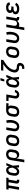

<svg xmlns="http://www.w3.org/2000/svg" viewBox="3394 -4192 1013 7840"><g transform="rotate(-90 3900.0 -271.5)"><path d="M481 8H442Q425 8 408.5 5.5Q392 3 377 -3.5Q362 -10 350 -21Q338 -32 331.5 -47Q325 -62 324.5 -79Q324 -96 326 -113L379 -428H251L180 0H72L143 -428H75L90 -520H570L555 -428H487L434 -113Q433 -107 434 -101.5Q435 -96 438 -92Q441 -88 447 -86Q453 -84 458 -84H482Z M821 8Q790 8 761.5 1.5Q733 -5 710 -21Q687 -37 671.5 -61Q656 -85 649.5 -113Q643 -141 643.5 -171.5Q644 -202 649 -232L666 -332Q670 -358 678 -383Q686 -408 700.5 -431.5Q715 -455 735.5 -474Q756 -493 780.5 -505.5Q805 -518 831 -523Q857 -528 883 -528Q910 -528 934.5 -519Q959 -510 977 -493Q995 -476 1006.5 -453.5Q1018 -431 1026 -407Q1036 -435 1046 -463.5Q1056 -492 1066 -520H1161Q1135 -453 1109 -385.5Q1083 -318 1055 -251Q1062 -189 1066.5 -126Q1071 -63 1077 0H982Q981 -25 980.5 -50.5Q980 -76 980 -101Q966 -80 949.5 -60Q933 -40 912.5 -24.5Q892 -9 868 -0.5Q844 8 821 8ZM821 -84Q841 -84 860 -94Q879 -104 894 -119.5Q909 -135 920 -153Q931 -171 940.5 -189.5Q950 -208 958.5 -227Q967 -246 975 -265Q974 -283 972 -301Q970 -319 966 -336.5Q962 -354 956.5 -371Q951 -388 942 -402.5Q933 -417 917.5 -426.5Q902 -436 883 -436Q862 -436 841 -426Q820 -416 805 -398.5Q790 -381 782.5 -359.5Q775 -338 771 -317L755 -217Q752 -202 751 -187Q750 -172 751 -157.5Q752 -143 757 -129.5Q762 -116 770.5 -105.5Q779 -95 792.5 -89.5Q806 -84 821 -84Z M1191 215 1282 -332Q1286 -359 1295.5 -386Q1305 -413 1322 -436.5Q1339 -460 1362.5 -478.5Q1386 -497 1412.5 -508Q1439 -519 1466.5 -523.5Q1494 -528 1521 -528Q1553 -528 1583.5 -522.5Q1614 -517 1640 -502Q1666 -487 1685 -463.5Q1704 -440 1712.5 -411.5Q1721 -383 1721.5 -351.5Q1722 -320 1716 -288L1700 -188Q1696 -164 1689 -140Q1682 -116 1669.5 -93.5Q1657 -71 1640 -51Q1623 -31 1600.5 -17.5Q1578 -4 1553.5 2Q1529 8 1505 8Q1477 8 1450.5 1Q1424 -6 1403.5 -22.5Q1383 -39 1371 -62.5Q1359 -86 1353 -113L1299 215ZM1461 -84Q1484 -84 1508 -91.5Q1532 -99 1551 -116Q1570 -133 1580.5 -156.5Q1591 -180 1594 -203L1611 -303Q1614 -319 1614.5 -335.5Q1615 -352 1611.5 -367.5Q1608 -383 1600.5 -396.5Q1593 -410 1581 -419Q1569 -428 1553.5 -432Q1538 -436 1521 -436Q1498 -436 1473.5 -428.5Q1449 -421 1430.5 -404Q1412 -387 1401.5 -363.5Q1391 -340 1387 -317L1373 -229Q1370 -212 1369 -195Q1368 -178 1371 -161.5Q1374 -145 1380.5 -130Q1387 -115 1398.5 -104.5Q1410 -94 1426.5 -89Q1443 -84 1461 -84Z M2055 8Q2023 8 1992 2.5Q1961 -3 1935 -17.5Q1909 -32 1890 -55.5Q1871 -79 1861.5 -107.5Q1852 -136 1852 -168Q1852 -200 1857 -232L1874 -332Q1878 -359 1888 -386Q1898 -413 1915.5 -437Q1933 -461 1957 -479.5Q1981 -498 2008 -509Q2035 -520 2062.5 -524Q2090 -528 2118 -528Q2150 -528 2181 -522.5Q2212 -517 2238.5 -502.5Q2265 -488 2284 -464.5Q2303 -441 2312 -412.5Q2321 -384 2321.5 -352Q2322 -320 2316 -288L2300 -188Q2295 -161 2285 -134Q2275 -107 2257.5 -83Q2240 -59 2216 -40.5Q2192 -22 2165.5 -11Q2139 0 2111 4Q2083 8 2055 8ZM2056 -84Q2072 -84 2088.5 -87Q2105 -90 2120 -97Q2135 -104 2148.5 -115.5Q2162 -127 2171.5 -141.5Q2181 -156 2186.5 -171.5Q2192 -187 2194 -203L2211 -303Q2214 -320 2214 -336.5Q2214 -353 2210.5 -368.5Q2207 -384 2199 -397Q2191 -410 2178.5 -419Q2166 -428 2150.5 -432Q2135 -436 2118 -436Q2102 -436 2085.5 -433Q2069 -430 2054 -423Q2039 -416 2025.5 -404.5Q2012 -393 2002.5 -378.5Q1993 -364 1987.5 -348.5Q1982 -333 1979 -317L1963 -217Q1960 -200 1959.5 -183.5Q1959 -167 1962.5 -151.5Q1966 -136 1974.5 -123Q1983 -110 1995.5 -101Q2008 -92 2023.5 -88Q2039 -84 2056 -84Z M2659 8Q2628 8 2597 2.5Q2566 -3 2540.5 -18Q2515 -33 2496.5 -56.5Q2478 -80 2469 -108.5Q2460 -137 2460 -168.5Q2460 -200 2465 -232L2513 -520H2621L2571 -217Q2568 -201 2567.5 -184.5Q2567 -168 2570 -152.5Q2573 -137 2580.5 -123.5Q2588 -110 2600 -101Q2612 -92 2628 -88Q2644 -84 2660 -84Q2681 -84 2702 -94Q2723 -104 2739 -121Q2755 -138 2766 -158Q2777 -178 2785 -198.5Q2793 -219 2798.5 -240Q2804 -261 2808 -283Q2817 -339 2814 -394Q2811 -449 2800 -501L2903 -522Q2918 -461 2921 -397Q2924 -333 2913 -268Q2908 -236 2898.5 -203.5Q2889 -171 2874 -140Q2859 -109 2837 -81Q2815 -53 2787 -32Q2759 -11 2725.5 -1.5Q2692 8 2659 8Z M3252 8Q3220 8 3189.5 2.5Q3159 -3 3133 -18Q3107 -33 3088.5 -56.5Q3070 -80 3061 -108.5Q3052 -137 3052 -168.5Q3052 -200 3057 -232L3074 -332Q3078 -359 3088 -385.5Q3098 -412 3115.5 -435Q3133 -458 3156 -476Q3179 -494 3205.5 -505Q3232 -516 3259 -522Q3286 -528 3313 -528H3331L3612 -520L3597 -428L3474 -431Q3487 -418 3495.5 -401.5Q3504 -385 3508.5 -366.5Q3513 -348 3512.5 -328Q3512 -308 3508 -288L3492 -188Q3487 -161 3477.5 -134Q3468 -107 3451.5 -83.5Q3435 -60 3411.5 -41.5Q3388 -23 3361.5 -12Q3335 -1 3307 3.5Q3279 8 3252 8ZM3253 -84Q3276 -84 3300 -91.5Q3324 -99 3343 -116Q3362 -133 3372.5 -156.5Q3383 -180 3386 -203L3403 -303Q3407 -326 3406 -349.5Q3405 -373 3395.5 -392Q3386 -411 3367 -422.5Q3348 -434 3325 -435L3316 -436H3308Q3285 -436 3262 -427Q3239 -418 3220.5 -401Q3202 -384 3192.5 -362Q3183 -340 3179 -317L3163 -217Q3160 -201 3159.5 -184.5Q3159 -168 3162 -152.5Q3165 -137 3173 -123.5Q3181 -110 3193 -101Q3205 -92 3220.5 -88Q3236 -84 3253 -84Z M3954 8Q3929 8 3904.5 3.5Q3880 -1 3859.5 -13.5Q3839 -26 3824.5 -44.5Q3810 -63 3803 -86Q3796 -109 3796 -134.5Q3796 -160 3801 -186L3841 -428H3699V-520H3964L3906 -171Q3903 -154 3904 -138Q3905 -122 3913.5 -109.5Q3922 -97 3936.5 -90.5Q3951 -84 3967 -84Q3983 -84 3999 -91.5Q4015 -99 4026.5 -112.5Q4038 -126 4045 -141.5Q4052 -157 4054 -173L4149 -163Q4144 -140 4135.5 -118.5Q4127 -97 4113.5 -77Q4100 -57 4082.5 -40Q4065 -23 4043.5 -12Q4022 -1 3999 3.5Q3976 8 3954 8Z M4421 8Q4390 8 4361.5 1.5Q4333 -5 4310 -21Q4287 -37 4271.5 -61Q4256 -85 4249.5 -113Q4243 -141 4243.5 -171.5Q4244 -202 4249 -232L4266 -332Q4270 -358 4278 -383Q4286 -408 4300.5 -431.5Q4315 -455 4335.5 -474Q4356 -493 4380.5 -505.5Q4405 -518 4431 -523Q4457 -528 4483 -528Q4510 -528 4534.5 -519Q4559 -510 4577 -493Q4595 -476 4606.5 -453.5Q4618 -431 4626 -407Q4636 -435 4646 -463.5Q4656 -492 4666 -520H4761Q4735 -453 4709 -385.5Q4683 -318 4655 -251Q4662 -189 4666.5 -126Q4671 -63 4677 0H4582Q4581 -25 4580.5 -50.5Q4580 -76 4580 -101Q4566 -80 4549.5 -60Q4533 -40 4512.5 -24.5Q4492 -9 4468 -0.5Q4444 8 4421 8ZM4421 -84Q4441 -84 4460 -94Q4479 -104 4494 -119.5Q4509 -135 4520 -153Q4531 -171 4540.5 -189.5Q4550 -208 4558.5 -227Q4567 -246 4575 -265Q4574 -283 4572 -301Q4570 -319 4566 -336.5Q4562 -354 4556.5 -371Q4551 -388 4542 -402.5Q4533 -417 4517.5 -426.5Q4502 -436 4483 -436Q4462 -436 4441 -426Q4420 -416 4405 -398.5Q4390 -381 4382.5 -359.5Q4375 -338 4371 -317L4355 -217Q4352 -202 4351 -187Q4350 -172 4351 -157.5Q4352 -143 4357 -129.5Q4362 -116 4370.5 -105.5Q4379 -95 4392.5 -89.5Q4406 -84 4421 -84ZM4493 -600 4533 -758H4635L4577 -600Z M5008 215V123H5056Q5070 123 5084 120Q5098 117 5111 109Q5124 101 5132 88Q5140 75 5143 61Q5145 46 5139 32Q5133 18 5120 11Q5107 4 5092 2Q5077 0 5061.5 0Q5046 0 5030.5 -1.5Q5015 -3 5000 -6Q4985 -9 4971.5 -13.5Q4958 -18 4945 -25Q4932 -32 4920.5 -41Q4909 -50 4900 -61Q4891 -72 4883.5 -84.5Q4876 -97 4871 -111Q4866 -125 4863.5 -140Q4861 -155 4860.5 -170Q4860 -185 4861 -200.5Q4862 -216 4865 -232L4866 -235Q4873 -277 4889.5 -318.5Q4906 -360 4931 -398Q4956 -436 4987.5 -469.5Q5019 -503 5054 -533Q5089 -563 5126 -590.5Q5163 -618 5201 -643H4933L4948 -735H5382L5367 -643Q5324 -617 5281.5 -590Q5239 -563 5198.5 -533Q5158 -503 5120.5 -469Q5083 -435 5052 -395.5Q5021 -356 5000 -311Q4979 -266 4971 -219Q4968 -202 4968 -184.5Q4968 -167 4974 -152Q4980 -137 4990.5 -125Q5001 -113 5015.5 -105.5Q5030 -98 5047 -95.5Q5064 -93 5081 -92H5082Q5106 -92 5128.5 -89.5Q5151 -87 5171.5 -79Q5192 -71 5210 -58Q5228 -45 5239 -26.5Q5250 -8 5252 15Q5254 38 5251 61Q5247 83 5239 104.5Q5231 126 5217 144.5Q5203 163 5184 177.5Q5165 192 5143.5 200.5Q5122 209 5100 212Q5078 215 5056 215Z M5655 8Q5623 8 5592 2.5Q5561 -3 5535 -17.5Q5509 -32 5490 -55.5Q5471 -79 5461.5 -107.5Q5452 -136 5452 -168Q5452 -200 5457 -232L5474 -332Q5478 -359 5488 -386Q5498 -413 5515.5 -437Q5533 -461 5557 -479.5Q5581 -498 5608 -509Q5635 -520 5662.5 -524Q5690 -528 5718 -528Q5750 -528 5781 -522.5Q5812 -517 5838.5 -502.5Q5865 -488 5884 -464.5Q5903 -441 5912 -412.5Q5921 -384 5921.5 -352Q5922 -320 5916 -288L5900 -188Q5895 -161 5885 -134Q5875 -107 5857.5 -83Q5840 -59 5816 -40.5Q5792 -22 5765.5 -11Q5739 0 5711 4Q5683 8 5655 8ZM5656 -84Q5672 -84 5688.5 -87Q5705 -90 5720 -97Q5735 -104 5748.5 -115.5Q5762 -127 5771.5 -141.5Q5781 -156 5786.5 -171.5Q5792 -187 5794 -203L5811 -303Q5814 -320 5814 -336.5Q5814 -353 5810.5 -368.5Q5807 -384 5799 -397Q5791 -410 5778.5 -419Q5766 -428 5750.5 -432Q5735 -436 5718 -436Q5702 -436 5685.5 -433Q5669 -430 5654 -423Q5639 -416 5625.5 -404.5Q5612 -393 5602.5 -378.5Q5593 -364 5587.5 -348.5Q5582 -333 5579 -317L5563 -217Q5560 -200 5559.5 -183.5Q5559 -167 5562.5 -151.5Q5566 -136 5574.5 -123Q5583 -110 5595.5 -101Q5608 -92 5623.5 -88Q5639 -84 5656 -84Z M6259 8Q6228 8 6197 2.5Q6166 -3 6140.5 -18Q6115 -33 6096.5 -56.5Q6078 -80 6069 -108.5Q6060 -137 6060 -168.5Q6060 -200 6065 -232L6113 -520H6221L6171 -217Q6168 -201 6167.5 -184.5Q6167 -168 6170 -152.5Q6173 -137 6180.5 -123.5Q6188 -110 6200 -101Q6212 -92 6228 -88Q6244 -84 6260 -84Q6281 -84 6302 -94Q6323 -104 6339 -121Q6355 -138 6366 -158Q6377 -178 6385 -198.5Q6393 -219 6398.5 -240Q6404 -261 6408 -283Q6417 -339 6414 -394Q6411 -449 6400 -501L6503 -522Q6518 -461 6521 -397Q6524 -333 6513 -268Q6508 -236 6498.5 -203.5Q6489 -171 6474 -140Q6459 -109 6437 -81Q6415 -53 6387 -32Q6359 -11 6325.5 -1.5Q6292 8 6259 8Z M6591 215 6713 -520H6821L6771 -217Q6768 -201 6767.5 -185Q6767 -169 6770 -153.5Q6773 -138 6779.5 -124.5Q6786 -111 6798 -101.5Q6810 -92 6825 -88Q6840 -84 6857 -84Q6878 -84 6900.5 -90.5Q6923 -97 6941.5 -111.5Q6960 -126 6970.5 -147.5Q6981 -169 6984 -191L7039 -520H7147L7079 -113Q7078 -107 7079 -101.5Q7080 -96 7083.5 -92Q7087 -88 7092.5 -86Q7098 -84 7104 -84H7127L7126 8H7088Q7065 8 7043.5 3.5Q7022 -1 7005 -13Q6988 -25 6978 -45Q6968 -65 6969 -87Q6957 -66 6940.5 -47.5Q6924 -29 6902.5 -16Q6881 -3 6857.5 2.5Q6834 8 6811 8Q6790 8 6769.5 4Q6749 0 6731 -10Q6729 20 6725.5 49Q6722 78 6717 108L6699 215Z M7460 8Q7431 8 7403 5Q7375 2 7349 -6Q7323 -14 7300 -28Q7277 -42 7261.5 -63Q7246 -84 7240 -111.5Q7234 -139 7238 -167Q7242 -186 7251 -204.5Q7260 -223 7275.5 -236.5Q7291 -250 7309.5 -259Q7328 -268 7347 -274Q7331 -282 7319 -293.5Q7307 -305 7299 -320Q7291 -335 7289.5 -353Q7288 -371 7291 -389Q7295 -412 7306.5 -434.5Q7318 -457 7337 -473.5Q7356 -490 7378.5 -500.5Q7401 -511 7424.5 -517.5Q7448 -524 7471.5 -526Q7495 -528 7518 -528Q7543 -528 7567 -526Q7591 -524 7614 -517.5Q7637 -511 7658 -500.5Q7679 -490 7694 -473Q7709 -456 7716 -433Q7723 -410 7718 -385L7717 -378H7610L7611 -380Q7612 -391 7607.5 -401Q7603 -411 7594.5 -417Q7586 -423 7576 -426.5Q7566 -430 7555.5 -432Q7545 -434 7533.5 -435Q7522 -436 7511 -436Q7494 -436 7476.5 -433.5Q7459 -431 7442.5 -424.5Q7426 -418 7412.5 -404.5Q7399 -391 7397 -374Q7395 -363 7398.5 -352.5Q7402 -342 7410.5 -335.5Q7419 -329 7429.5 -325.5Q7440 -322 7451 -319.5Q7462 -317 7473.5 -316.5Q7485 -316 7496 -316H7561L7546 -225H7481Q7468 -225 7454.5 -224Q7441 -223 7427.5 -220.5Q7414 -218 7400 -213.5Q7386 -209 7374 -201Q7362 -193 7353.5 -181Q7345 -169 7343 -156Q7340 -141 7345.5 -128.5Q7351 -116 7361.5 -108Q7372 -100 7385 -95Q7398 -90 7411.5 -87.5Q7425 -85 7439 -84Q7453 -83 7467 -83Q7488 -83 7510 -86.5Q7532 -90 7552.5 -99Q7573 -108 7590.5 -123.5Q7608 -139 7616 -160L7706 -123Q7697 -100 7681 -80Q7665 -60 7645 -44.5Q7625 -29 7601.5 -19Q7578 -9 7554.5 -2.5Q7531 4 7507 6Q7483 8 7460 8Z"/></g></svg>

Font: Iosevka Semibold Extended
Style: Italic
Weight: 600
Width: 7
Italic angle: -9°
Monospace: yes
Designer: Belleve Invis
Foundry: Belleve Invis
Version: Version 32.5.0; ttfautohint (v1.8.4)